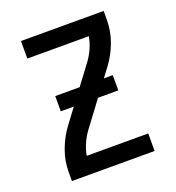

<svg xmlns="http://www.w3.org/2000/svg" viewBox="-133 -841 866 947"><g transform="rotate(-20 300.0 -367.5)"><path d="M83 0V-46Q83 -105 103.5 -161Q124 -217 159 -264L355 -526Q374 -552 387 -581.5Q400 -611 406 -643H83V-735H517V-689Q517 -630 496.5 -574Q476 -518 441 -471L245 -209Q226 -183 213 -153.5Q200 -124 194 -92H517V0ZM451 -342H149V-422H451Z"/></g></svg>

Font: Iosevka Curly SmBdEx
Style: Regular
Weight: 600
Width: 7
Monospace: yes
Designer: Belleve Invis
Foundry: Belleve Invis
Version: Version 11.1.0; ttfautohint (v1.8.3)